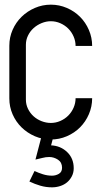

<svg xmlns="http://www.w3.org/2000/svg" viewBox="-20 -598 435 823"><path d="M91 -171Q91 -150 100 -131.5Q109 -113 124 -99.5Q139 -86 158.5 -78.5Q178 -71 198 -71Q219 -71 238.5 -79.5Q258 -88 272.5 -102.5Q287 -117 295.5 -136.5Q304 -156 304 -177H375Q375 -141 361 -108.5Q347 -76 323 -52Q299 -28 266.5 -14Q234 0 198 0Q162 0 129.5 -14Q97 -28 72.5 -52Q48 -76 34 -108Q20 -140 20 -176V-402Q20 -438 34 -470Q48 -502 72.5 -526Q97 -550 129.5 -564Q162 -578 198 -578Q234 -578 266.5 -564Q299 -550 323 -526Q347 -502 361 -469.5Q375 -437 375 -401H304Q304 -422 295.5 -441.5Q287 -461 272.5 -475.5Q258 -490 238.5 -498.5Q219 -507 198 -507Q178 -507 158.5 -499Q139 -491 124 -477.5Q109 -464 100 -445.5Q91 -427 91 -406V-171ZM199 25Q240 27 268 54Q296 81 296 123Q296 142 288 157.5Q280 173 267.5 183.5Q255 194 238 199.5Q221 205 203 205Q177 205 153 198Q129 191 106 180L128 135Q145 143 164 149Q183 155 203 155Q219 155 232.5 147Q246 139 246 121Q246 98 228.5 86.5Q211 75 191 75Q176 75 161.5 79Q147 83 132 86L161 -25L209 -13L199 25Z"/></svg>

Font: Googee
Style: Regular
Weight: 400
Designer: Peter Wiegel
Foundry: CATFonts Peter Wiegel
Version: 1.000